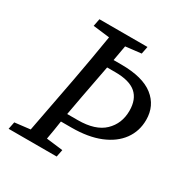

<svg xmlns="http://www.w3.org/2000/svg" viewBox="-157 -793 878 917"><g transform="rotate(30 282.0 -335.0)"><path d="M243 -310Q238 -283 233 -255.5Q228 -228 223 -201H281Q378 -201 425.5 -246.5Q473 -292 473 -363Q473 -426 436.5 -457.5Q400 -489 322 -489H277ZM122 -629 130 -670H395L387 -629L301 -619L286 -535H329Q447 -535 505.5 -489Q564 -443 564 -365Q564 -303 529.5 -255.5Q495 -208 430 -181.5Q365 -155 273 -155H215Q211 -129 207 -103Q203 -77 198 -51L289 -40L281 0H16L24 -40L109 -50L168 -360Q192 -489 213 -618Z"/></g></svg>

Font: Source Serif Pro
Style: Italic
Weight: 400
Italic angle: -12°
Designer: Frank Grießhammer
Foundry: Adobe Systems Incorporated
Version: Version 3.001;hotconv 1.0.111;makeotfexe 2.5.65597